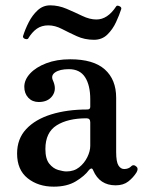

<svg xmlns="http://www.w3.org/2000/svg" viewBox="-20 -687 540 719"><path d="M181 12Q123 12 83.5 -19.5Q44 -51 44 -112Q44 -167 78 -203.5Q112 -240 171.5 -258.5Q231 -277 307 -277Q318 -277 318 -287V-315Q318 -368 298.5 -398Q279 -428 238 -428Q204 -428 186.5 -416Q169 -404 179 -384Q193 -352 176.5 -328.5Q160 -305 125 -305Q101 -305 86 -321Q71 -337 71 -362Q71 -388 92.5 -411.5Q114 -435 153 -450Q192 -465 243 -465Q330 -465 372.5 -427Q415 -389 415 -321V-118Q415 -81 423.5 -67.5Q432 -54 445 -54Q453 -54 459.5 -56.5Q466 -59 470 -63Q480 -74 492 -62Q499 -55 491 -41Q479 -22 460.5 -7.5Q442 7 413 7Q353 7 329 -49Q326 -57 321.5 -56Q317 -55 313 -50Q297 -28 264 -8Q231 12 181 12ZM229 -45Q257 -45 276.5 -60.5Q296 -76 307 -98.5Q318 -121 318 -141V-229Q318 -244 304 -244Q234 -244 192 -217.5Q150 -191 150 -129Q150 -92 164.5 -74Q179 -56 198 -50.5Q217 -45 229 -45ZM332 -538Q297 -538 267.5 -551.5Q238 -565 212 -578.5Q186 -592 161 -592Q136 -592 118 -579.5Q100 -567 85 -542Q81 -539 73.5 -541.5Q66 -544 66 -551Q74 -577 87.5 -603.5Q101 -630 121 -648.5Q141 -667 168 -667Q199 -667 229.5 -654Q260 -641 288 -627.5Q316 -614 341 -614Q383 -614 415 -663Q418 -668 427 -664Q436 -660 434 -653Q427 -631 414.5 -604Q402 -577 382 -557.5Q362 -538 332 -538Z"/></svg>

Font: Zen Old Mincho SemiBold
Style: Regular
Weight: 600
Version: Version 1.500